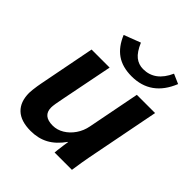

<svg xmlns="http://www.w3.org/2000/svg" viewBox="-207 -882 1025 1025"><g transform="rotate(45 305.5 -370.0)"><path d="M373 -90.3Q335.9 -38.1 291.7 -14.4Q247.6 9.3 190.9 9.3Q116.7 9.3 79.1 -26.4Q41.5 -62 41.5 -129.4Q41.5 -137.7 43.2 -153.1Q44.9 -168.5 47.4 -184.6Q49.8 -200.7 51.8 -209.5L113.8 -528.3H250L192.4 -237.8Q179.7 -176.8 179.7 -157.2Q179.7 -94.2 253.9 -94.2Q287.1 -94.2 317.1 -112.3Q347.2 -130.4 368.9 -161.9Q390.6 -193.4 397.9 -232.4L455.6 -528.3H593.3L512.2 -112.8Q508.3 -93.3 503.7 -65.2Q499 -37.1 493.7 0H362.8Q362.8 -2.9 365 -21.7Q367.2 -40.5 370.1 -61.3Q373 -82 374.5 -90.3ZM365.7 -578.1Q296.4 -578.1 251.2 -609.4Q206.1 -640.6 179.7 -704.6L273.9 -740.7Q295.4 -690.4 321.5 -669.7Q347.7 -648.9 382.3 -648.9Q471.7 -648.9 516.1 -748.5L570.8 -724.6Q511.7 -578.1 365.7 -578.1Z"/></g></svg>

Font: Arimo
Style: Bold Italic
Weight: 700
Italic angle: -12°
Designer: Steve Matteson
Foundry: Monotype Imaging Inc.
Version: Version 1.33